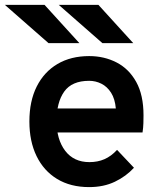

<svg xmlns="http://www.w3.org/2000/svg" viewBox="-45 -752 681 784"><path d="M319 12Q243 12 188.2 -21.2Q133.5 -54.5 104.2 -114.8Q75 -175 75 -256Q75 -339 105 -398.8Q135 -458.5 189.8 -490.8Q244.5 -523 319 -523Q380.5 -523 431 -497Q481.5 -471 511.2 -417.5Q541 -364 541 -281Q541 -267.5 540.5 -249Q540 -230.5 537 -211H163V-309H428Q424.5 -348.5 408.5 -373.5Q392.5 -398.5 369 -410.2Q345.5 -422 319 -422Q248.5 -422 217.2 -378Q186 -334 186 -258Q186 -182.5 221.2 -136.2Q256.5 -90 320 -90Q354 -90 381.5 -102Q409 -114 433 -140L502 -67Q470 -32 424.2 -10Q378.5 12 319 12ZM373 -576 195 -732H357L499 -576ZM153 -576 -25 -732H137L279 -576Z"/></svg>

Font: Overpass Mono Light
Style: Regular
Weight: 300
Monospace: yes
Designer: Delve Withrington, Dave Bailey
Foundry: Delve Fonts LLC
Version: Version 4.000